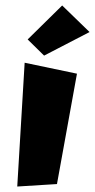

<svg xmlns="http://www.w3.org/2000/svg" viewBox="-20 -710 347 701"><path d="M81 -566 207 -690 307 -593 141 -507ZM43 -29 188 -38 261 -441 70 -481Z"/></svg>

Font: Super Mario
Style: Regular
Weight: 400
Version: Version 1.0